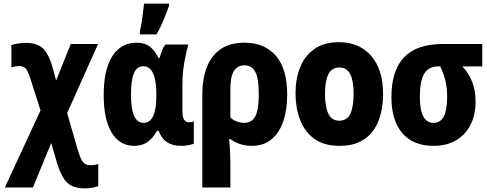

<svg xmlns="http://www.w3.org/2000/svg" viewBox="-20 -796 2690 1061"><path d="M449 245Q405 245 375.5 230.5Q346 216 325.5 179.5Q305 143 288 80L263 -6L162 240H7L204 -186L147 -364Q134 -405 121.5 -418Q109 -431 86 -431Q67 -431 43 -424V-547Q59 -552 79.5 -555.5Q100 -559 124 -559Q189 -559 221 -525Q253 -491 273 -414L290 -351L371 -553H522L351 -171L406 20Q418 60 427.5 81Q437 102 449.5 109.5Q462 117 481 117Q503 117 523 110V233Q510 237 492 241Q474 245 449 245Z M722 10Q641 10 597 -63.5Q553 -137 553 -271Q553 -412 601 -486Q649 -560 734 -560Q779 -560 807 -539Q835 -518 856 -476H862Q868 -498 875.5 -517.5Q883 -537 894 -550H1021Q1008 -508 998 -448Q988 -388 988 -328V-181Q988 -148 998 -134Q1008 -120 1025 -120Q1039 -120 1051 -125V-2Q1046 1 1025 5.5Q1004 10 980 10Q935 10 904 -9.5Q873 -29 857 -73H848Q825 -32 795 -11Q765 10 722 10ZM773 -117Q844 -117 844 -267V-273Q844 -430 772 -430Q736 -430 720 -391Q704 -352 704 -274Q704 -192 721.5 -154.5Q739 -117 773 -117ZM753 -621Q757 -638 762 -668Q767 -698 770.5 -729Q774 -760 776 -776H914V-764Q901 -727 884.5 -686.5Q868 -646 845 -606H753Z M1098 -274Q1098 -359 1122.5 -423.5Q1147 -488 1198.5 -524Q1250 -560 1331 -560Q1443 -560 1505 -487.5Q1567 -415 1567 -272Q1567 -191 1546 -127.5Q1525 -64 1481.5 -27Q1438 10 1371 10Q1305 10 1254 -27H1246Q1250 9 1251.5 42.5Q1253 76 1253 105V240H1098ZM1330 -117Q1370 -117 1390 -152Q1410 -187 1410 -277Q1410 -364 1390.5 -399.5Q1371 -435 1331 -435Q1292 -435 1272.5 -403.5Q1253 -372 1253 -303V-147Q1267 -133 1288 -125Q1309 -117 1330 -117Z M1857 10Q1769 10 1715.5 -30Q1662 -70 1637.5 -136Q1613 -202 1613 -280Q1613 -360 1638.5 -424Q1664 -488 1717.5 -525.5Q1771 -563 1853 -563Q1965 -563 2031 -487.5Q2097 -412 2097 -276Q2097 -220 2084.5 -168.5Q2072 -117 2044.5 -77Q2017 -37 1970.5 -13.5Q1924 10 1857 10ZM1855 -129Q1898 -129 1916 -167.5Q1934 -206 1934 -278Q1934 -349 1915.5 -386Q1897 -423 1855 -423Q1813 -423 1794.5 -385.5Q1776 -348 1776 -278Q1776 -206 1794.5 -167.5Q1813 -129 1855 -129Z M2375 10Q2264 10 2203.5 -60Q2143 -130 2143 -260Q2143 -406 2213 -479.5Q2283 -553 2428 -553H2645V-429H2535Q2570 -393 2589 -344.5Q2608 -296 2608 -234Q2608 -161 2580 -106Q2552 -51 2500 -20.5Q2448 10 2375 10ZM2376 -117Q2451 -117 2451 -260Q2451 -309 2441.5 -349Q2432 -389 2413 -429H2400Q2348 -429 2324 -388Q2300 -347 2300 -261Q2300 -117 2376 -117Z"/></svg>

Font: Noto Sans Mono Condensed Black
Style: Regular
Weight: 900
Width: 3
Designer: Monotype Design Team
Foundry: Monotype Imaging Inc.
Version: Version 2.014